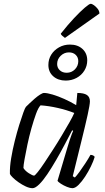

<svg xmlns="http://www.w3.org/2000/svg" viewBox="-20 -988 549 1008"><path d="M151 0Q135 0 115.5 -9Q96 -18 77.5 -31Q59 -44 46.5 -56.5Q34 -69 32 -75Q31 -112 38.5 -157Q46 -202 57.5 -248Q69 -294 81 -332.5Q93 -371 102.5 -397Q112 -423 116 -427Q122 -433 134.5 -445Q147 -457 162 -470Q177 -483 190.5 -491.5Q204 -500 211 -500Q228 -500 256.5 -491.5Q285 -483 317.5 -468.5Q350 -454 380 -436L386 -500Q420 -500 436 -489.5Q452 -479 452 -456Q452 -439 440 -384.5Q428 -330 407.5 -247.5Q387 -165 362 -63L373 -56Q382 -65 397 -85.5Q412 -106 428 -130.5Q444 -155 455 -175Q463 -175 469.5 -171.5Q476 -168 477 -164Q471 -143 457.5 -115Q444 -87 427 -61Q410 -35 392.5 -17.5Q375 0 360 0Q349 0 331.5 -7Q314 -14 299.5 -23.5Q285 -33 282 -39L334 -214Q340 -235 346 -253Q352 -271 357 -284Q362 -297 364 -301L359 -304Q341 -270 319.5 -229Q298 -188 274.5 -147.5Q251 -107 228.5 -73.5Q206 -40 185.5 -20Q165 0 151 0ZM159 -66Q163 -66 178 -84.5Q193 -103 213.5 -134Q234 -165 258 -202Q282 -239 304 -276Q326 -313 344 -344.5Q362 -376 370 -395Q329 -411 282.5 -421.5Q236 -432 193 -435Q181 -423 169 -390Q157 -357 145 -314.5Q133 -272 124 -229Q115 -186 109 -152.5Q103 -119 103 -106Q112 -91 131.5 -78.5Q151 -66 159 -66ZM325 -565Q285 -565 259.5 -587.5Q234 -610 234 -647Q234 -677 249 -701Q264 -725 290 -739.5Q316 -754 347 -754Q388 -754 413 -731Q438 -708 438 -671Q438 -642 423 -617.5Q408 -593 382 -579Q356 -565 325 -565ZM330 -606Q356 -606 373.5 -624Q391 -642 391 -667Q391 -687 377.5 -700Q364 -713 342 -713Q317 -713 298.5 -695Q280 -677 280 -652Q280 -632 294 -619Q308 -606 330 -606ZM321 -789Q315 -793 307.5 -799.5Q300 -806 299 -811Q336 -858 369 -893Q402 -928 425.5 -948Q449 -968 456 -968Q463 -968 473.5 -960.5Q484 -953 493 -941.5Q502 -930 502 -917Z"/></svg>

Font: Texturina Medium 12pt ExtraLight
Style: Italic
Weight: 250
Italic angle: -11°
Version: Version 1.002